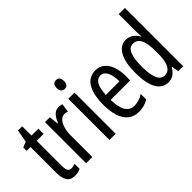

<svg xmlns="http://www.w3.org/2000/svg" viewBox="-58 -1326 1771 1771"><g transform="rotate(-45 827.0 -441.0)"><path d="M197 -128Q209 -128 221 -131Q233 -134 245 -138V-72Q229 -65 211 -60.5Q193 -56 170 -56Q117 -56 92 -91.5Q67 -127 67 -199V-535H17V-579L71 -601L93 -724H148V-603H238V-535H148V-209Q148 -169 158 -148.5Q168 -128 197 -128Z M508 -613Q532 -613 554 -606L542 -522Q525 -529 502 -529Q474 -529 451.5 -505Q429 -481 417 -440Q405 -399 405 -346V-66H324V-603H387L398 -511H403Q420 -558 446.5 -585.5Q473 -613 508 -613Z M670 -805Q716 -805 716 -747Q716 -690 670 -690Q648 -690 635 -705Q622 -720 622 -747Q622 -805 670 -805ZM709 -603V-66H628V-603Z M989 -612Q1044 -612 1080 -580.5Q1116 -549 1134 -495.5Q1152 -442 1152 -375V-319H897Q900 -125 1016 -125Q1045 -125 1073.5 -134Q1102 -143 1132 -162V-90Q1076 -56 1007 -56Q939 -56 897 -92.5Q855 -129 836 -191Q817 -253 817 -331Q817 -468 860.5 -540Q904 -612 989 -612ZM989 -546Q948 -546 925 -506Q902 -466 898 -383H1076Q1076 -427 1067 -464Q1058 -501 1038.5 -523.5Q1019 -546 989 -546Z M1391 -56Q1314 -56 1274 -127Q1234 -198 1234 -334Q1234 -468 1274 -540.5Q1314 -613 1388 -613Q1425 -613 1456.5 -592.5Q1488 -572 1508 -534H1512Q1509 -579 1509 -608V-826H1590V-66H1525L1514 -134H1509Q1487 -96 1458.5 -76Q1430 -56 1391 -56ZM1410 -125Q1509 -125 1509 -310V-340Q1509 -444 1485 -492.5Q1461 -541 1408 -541Q1361 -541 1339 -488Q1317 -435 1317 -334Q1317 -125 1410 -125Z"/></g></svg>

Font: Noto Sans Malayalam UI ExtraCondensed
Style: Regular
Weight: 400
Width: 2
Designer: Jelle Bosma - Monotype Design Team
Foundry: Monotype Imaging Inc.
Version: Version 2.104; ttfautohint (v1.8.4.7-5d5b)